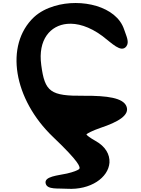

<svg xmlns="http://www.w3.org/2000/svg" viewBox="-20 -845 918 1247"><path d="M416 -690C480 -696 560 -674 645 -611C706 -565 766 -500 800 -543C822 -571 801 -609 786 -654C736 -805 508 -858 334 -806C284 -791 238 -768 201 -734C8 -552 68 -200 325 45C495 207 506 243 493 254C484 261 458 272 415 282C358 295 263 300 277 348C288 388 357 377 416 381C568 390 684 309 691 211C694 158 665 106 600 70C564 50 544 34 541 28C546 22 576 5 634 -15C745 -52 825 -97 801 -155C779 -209 678 -224 525 -223C307 -221 271 -248 248 -422C225 -589 308 -680 416 -690Z"/></svg>

Font: Venom Sans
Style: Bd
Weight: 700
Version: Version 1.001